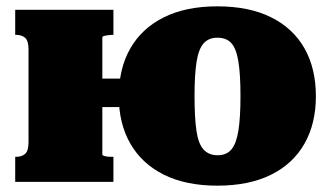

<svg xmlns="http://www.w3.org/2000/svg" viewBox="-20 -574 1047 606"><path d="M70 -125V-418Q70 -445 59.5 -454.5Q49 -464 30 -464H28V-543H338V-464H334Q328 -464 321 -463Q314 -462 308.5 -460.5Q303 -459 303 -456V-86Q303 -84 308.5 -82Q314 -80 321 -79.5Q328 -79 333 -79H338V0H28V-79H30Q49 -79 59.5 -88.5Q70 -98 70 -125ZM219 -236V-326H485V-236ZM977 -270Q977 -184 941 -120.5Q905 -57 835.5 -22.5Q766 12 666 12Q567 12 497.5 -22.5Q428 -57 391.5 -120.5Q355 -184 355 -270Q355 -358 391.5 -421.5Q428 -485 497.5 -519.5Q567 -554 666 -554Q766 -554 835.5 -519.5Q905 -485 941 -421.5Q977 -358 977 -270ZM594 -271Q594 -203 600 -161.5Q606 -120 622.5 -102Q639 -84 667 -84Q695 -84 710.5 -102.5Q726 -121 732.5 -162Q739 -203 739 -271Q739 -339 732.5 -379.5Q726 -420 710.5 -437.5Q695 -455 666 -455Q639 -455 623 -437.5Q607 -420 600.5 -379.5Q594 -339 594 -271Z"/></svg>

Font: Roboto Serif Black
Style: Regular
Weight: 900
Designer: Greg Gazdowicz
Foundry: Commercial Type
Version: Version 1.008